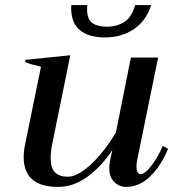

<svg xmlns="http://www.w3.org/2000/svg" viewBox="-20 -724 680 754"><path d="M260 -704H323Q322 -698 322 -687Q322 -647 343.5 -633Q365 -619 399 -619Q437 -619 466.5 -636.5Q496 -654 511 -704H574Q553 -641 505 -609Q457 -577 391 -577Q325 -577 290.5 -608.5Q256 -640 260 -704ZM640 -140Q614 -75 571 -32.5Q528 10 476 10Q448 10 428.5 -9.5Q409 -29 409 -63Q409 -76 412 -91L421 -135Q381 -73 325.5 -31.5Q270 10 208 10Q73 10 73 -107Q73 -131 79 -159L141 -462Q101 -471 79 -480L80 -489L256 -507L186 -163Q179 -131 179 -103Q179 -64 196 -47Q213 -30 247 -30Q284 -30 335 -76.5Q386 -123 435 -203L494 -498H601L519 -97Q516 -84 516 -70Q516 -57 520 -48.5Q524 -40 532 -40Q550 -40 577 -76.5Q604 -113 619 -151Z"/></svg>

Font: Trirong Medium
Style: Italic
Weight: 500
Italic angle: -12°
Designer: Katatrad Team
Foundry: CadsonDemak
Version: Version 1.001